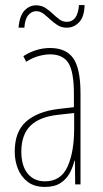

<svg xmlns="http://www.w3.org/2000/svg" viewBox="-20 -819 406 756"><path d="M177 -630Q240 -630 268.5 -589.5Q297 -549 297 -451V-93H276L275 -186H273Q267 -161 254.5 -137.5Q242 -114 218.5 -98.5Q195 -83 157 -83Q115 -83 89 -103Q63 -123 50.5 -154.5Q38 -186 38 -222Q38 -301 83 -340.5Q128 -380 210 -390L271 -397V-448Q271 -538 249 -571.5Q227 -605 177 -605Q159 -605 135 -599Q111 -593 83 -576L72 -598Q123 -630 177 -630ZM209 -367Q135 -359 99.5 -323.5Q64 -288 64 -222Q64 -166 89 -135.5Q114 -105 157 -105Q220 -105 246 -163Q272 -221 272 -313V-374ZM53 -710Q57 -757 76.5 -777.5Q96 -798 122 -798Q143 -798 158.5 -788Q174 -778 187 -765.5Q200 -753 213.5 -743Q227 -733 243 -733Q286 -733 291 -799H313Q312 -753 291.5 -731.5Q271 -710 243 -710Q222 -710 206.5 -720Q191 -730 177.5 -742.5Q164 -755 151 -765Q138 -775 122 -775Q105 -775 91.5 -759.5Q78 -744 76 -710Z"/></svg>

Font: Noto Sans Kannada UI ExtraCondensed Thin
Style: Regular
Weight: 100
Width: 2
Designer: Jelle Bosma - Monotype Design Team
Foundry: Monotype Imaging Inc.
Version: Version 2.005; ttfautohint (v1.8.4.7-5d5b)